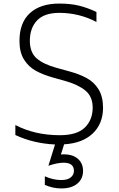

<svg xmlns="http://www.w3.org/2000/svg" viewBox="-20 -792 669 1075"><path d="M339 16 321 73Q326 72 336 72Q388 72 416.5 97.5Q445 123 445 165Q445 209 413 236Q381 263 323 263Q275 263 231 243V195Q277 216 323 216Q359 216 376.5 201Q394 186 394 165Q394 119 336 119Q302 119 251 136L288 17Q166 11 66 -36V-92Q175 -35 315 -35Q410 -35 454 -77Q498 -119 499 -188Q499 -252 457.5 -285.5Q416 -319 344 -339L276 -358Q220 -374 180 -396Q140 -418 114.5 -458.5Q89 -499 89 -563Q89 -665 147.5 -718.5Q206 -772 312 -772Q374 -772 421.5 -760.5Q469 -749 520 -725V-669Q423 -720 312 -720Q228 -720 187.5 -677.5Q147 -635 147 -562Q148 -497 186 -464.5Q224 -432 297 -412L366 -393Q425 -377 466 -354.5Q507 -332 532 -291.5Q557 -251 557 -187Q556 -98 498.5 -44Q441 10 339 16Z"/></svg>

Font: Biryani ExtraLight
Style: Regular
Weight: 275
Designer: Dan Reynolds and Mathieu Reguer
Foundry: Dan Reynolds and Mathieu Reguer
Version: Version 1.004; ttfautohint (v1.1) -l 5 -r 5 -G 72 -x 0 -D la